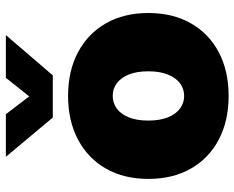

<svg xmlns="http://www.w3.org/2000/svg" viewBox="-92 -692 795 651"><g transform="rotate(-90 305.5 -366.5)"><path d="M305.7 11.2Q221.2 11.2 157.7 -22.2Q94.2 -55.7 59.3 -116.9Q24.4 -178.2 24.4 -260.7Q24.4 -343.8 59.3 -404.8Q94.2 -465.8 157.7 -499.5Q221.2 -533.2 305.7 -533.2Q390.6 -533.2 453.9 -499.5Q517.1 -465.8 552 -404.8Q586.9 -343.8 586.9 -260.7Q586.9 -178.2 552 -116.9Q517.1 -55.7 453.9 -22.2Q390.6 11.2 305.7 11.2ZM305.7 -139.6Q329.6 -139.6 348.4 -153.6Q367.2 -167.5 378.2 -194.6Q389.2 -221.7 389.2 -261.2Q389.2 -300.8 378.2 -327.6Q367.2 -354.5 348.4 -368.2Q329.6 -381.8 305.7 -381.8Q282.2 -381.8 263.2 -368.2Q244.1 -354.5 233.2 -327.6Q222.2 -300.8 222.2 -261.2Q222.2 -221.7 233.2 -194.6Q244.1 -167.5 263.2 -153.6Q282.2 -139.6 305.7 -139.6ZM243.7 -744.1 304.2 -665 367.2 -744.1H511.2V-743.2L375.5 -585H232.4L100.1 -743.2V-744.1Z"/></g></svg>

Font: Inter 28pt Black
Style: Regular
Weight: 900
Designer: Rasmus Andersson
Foundry: rsms
Version: Version 4.001;git-66647c0bb